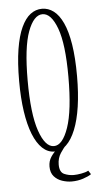

<svg xmlns="http://www.w3.org/2000/svg" viewBox="-50 -558 373 720"><g transform="rotate(-5 137.0 -198.5)"><path d="M136 11Q111 11 90.8 -8Q70.5 -27 56.2 -62.8Q42 -98.5 34.5 -149.2Q27 -200 27 -263.5Q27 -333 35 -383Q43 -433 57.8 -464.8Q72.5 -496.5 92.2 -511.5Q112 -526.5 136 -526.5Q159.5 -526.5 179.5 -511.5Q199.5 -496.5 214.2 -464.8Q229 -433 237 -383Q245 -333 245 -263.5Q245 -200 237.5 -149.2Q230 -98.5 215.5 -62.8Q201 -27 181 -8Q161 11 136 11ZM136 -9.5Q168.5 -9.5 190.5 -73.2Q212.5 -137 212.5 -263.5Q212.5 -387.5 190.5 -446.8Q168.5 -506 136 -506Q103 -506 81 -446.8Q59 -387.5 59 -263.5Q59 -137 81 -73.2Q103 -9.5 136 -9.5ZM190.5 128.5Q173.5 128.5 155.2 122.5Q137 116.5 124.8 102.8Q112.5 89 112.5 65.5Q112.5 45 122.8 29.5Q133 14 147 2.5Q161 -9 173 -16L182 -10Q172 -0.5 159.8 18.2Q147.5 37 147.5 61Q147.5 90 164.8 97.5Q182 105 200.5 105Q212.5 105 229.2 102Q246 99 256 93.5L265 107.5Q254.5 115 234 121.8Q213.5 128.5 190.5 128.5Z"/></g></svg>

Font: Imbue 48pt Thin
Style: Regular
Weight: 250
Designer: Tyler Finck
Foundry: Etcetera Type Company
Version: Version 1.102